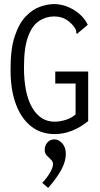

<svg xmlns="http://www.w3.org/2000/svg" viewBox="-20 -650 490 945"><path d="M249 10Q182 10 133.5 -28Q85 -66 58.5 -136.5Q32 -207 32 -304Q31 -406 52 -470Q73 -534 106.5 -569Q140 -604 177.5 -617Q215 -630 247 -630Q298 -629 344 -601Q390 -573 412 -528L367 -490L359 -483L355 -489Q356 -497 353 -504Q350 -511 340 -524Q320 -547 298 -558Q276 -569 246 -569Q206 -569 172 -546.5Q138 -524 118 -469.5Q98 -415 98 -319Q98 -189 138.5 -120Q179 -51 249 -51Q273 -51 302 -59.5Q331 -68 352 -87V-239H252V-298H414V-54Q335 10 249 10ZM217 275 188 250Q211 226 226 200Q241 174 241 157Q241 145 230.5 135.5Q220 126 210 115Q200 104 200 88Q200 66 213.5 51Q227 36 248 36Q269 36 286.5 55.5Q304 75 304 108Q304 144 282 185Q260 226 217 275Z"/></svg>

Font: Inconsolata SemiCondensed
Style: Regular
Weight: 400
Width: 4
Monospace: yes
Designer: Raph Levien, Cyreal, Brenton Simpson
Foundry: Raph Levien, Cyreal, Google
Version: Version 3.001; ttfautohint (v1.8.2.53-6de2)